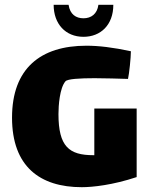

<svg xmlns="http://www.w3.org/2000/svg" viewBox="-20 -767 623 798"><path d="M327 -614C398 -614 451 -663 451 -747H389C384 -709 359 -691 327 -691C296 -691 271 -707 265 -747H203C203 -668 252 -614 327 -614ZM372 -316V-122H368C267 -122 223 -158 223 -293C223 -328 228 -401 252 -429C260 -439 312 -442 373 -442C419 -442 471 -440 512 -439C517 -460 524 -528 524 -554C449 -570 391 -577 339 -577C149 -577 30 -483 30 -278C30 -75 146 11 320 11C365 11 449 2 548 -31V-316Z"/></svg>

Font: FilmFarsi_V5 Display
Style: Regular
Weight: 400
Designer: Borna Izadpanah
Foundry: Borna Izadpanah
Version: Version 1.000;PS 001.000;hotconv 1.0.88;makeotf.lib2.5.64775